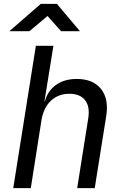

<svg xmlns="http://www.w3.org/2000/svg" viewBox="-20 -965 640 985"><path d="M48 0 164 -730H254L225 -550L208 -445H210Q225 -500 268 -530Q311 -560 374 -560Q457 -560 498 -509Q539 -458 525 -370L466 0H376L433 -360Q442 -419 416 -451.5Q390 -484 336 -484Q280 -484 242 -449Q204 -414 193 -350L138 0ZM28 -805 189 -945H272L390 -805H293L224 -883L131 -805Z"/></svg>

Font: NKDuy Mono
Style: Italic
Weight: 400
Italic angle: -9°
Monospace: yes
Designer: NKDuy
Foundry: NKDuy
Version: Version 2.251; ttfautohint (v1.8.4.7-5d5b)